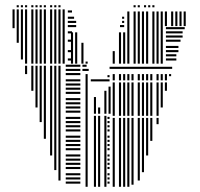

<svg xmlns="http://www.w3.org/2000/svg" viewBox="-20 -716 766 736"><path d="M84 -432H76V-464H84ZM108 -368H100V-464H108ZM124 -304H116V-464H124ZM140 -248H132V-464H140ZM156 -184H148V-464H156ZM180 -120H172V-464H180ZM196 -64H188V-464H196ZM212 -24H204V-464H212ZM288 -12H232V-20H288ZM288 -28H232V-36H288ZM288 -44H232V-52H288ZM288 -68H232V-76H288ZM288 -84H232V-92H288ZM288 -100H232V-108H288ZM288 -116H232V-124H288ZM288 -140H232V-148H288ZM288 -156H232V-164H288ZM288 -172H232V-180H288ZM288 -188H232V-196H288ZM288 -212H232V-220H288ZM288 -228H232V-236H288ZM288 -244H232V-252H288ZM288 -260H232V-268H288ZM288 -284H232V-292H288ZM288 -300H232V-308H288ZM288 -316H232V-324H288ZM288 -332H232V-340H288ZM288 -356H232V-364H288ZM288 -372H232V-380H288ZM288 -388H232V-396H288ZM288 -404H232V-412H288ZM288 -428H232V-436H288ZM288 -444H232V-452H288ZM288 -460H232V-468H288ZM316 0H308V-432H316ZM320 -444H296V-452H320ZM312 -460H296V-468H312ZM348 0H340V-272H348ZM364 0H356V-272H364ZM388 0H380V-272H388ZM400 -12H392V-20H400ZM400 -28H392V-36H400ZM400 -44H392V-52H400ZM400 -68H392V-76H400ZM400 -84H392V-92H400ZM400 -100H392V-108H400ZM400 -116H392V-124H400ZM400 -140H392V-148H400ZM400 -156H392V-164H400ZM400 -172H392V-180H400ZM400 -188H392V-196H400ZM400 -212H392V-220H400ZM400 -228H392V-236H400ZM400 -244H392V-252H400ZM400 -260H392V-268H400ZM348 -280H340V-344H348ZM364 -280H356V-304H364ZM388 -280H380V-368H388ZM404 -280H396V-384H404ZM400 -404H328V-412H400ZM400 -420H392V-428H400ZM420 0H412V-264H420ZM444 0H436V-264H444ZM460 0H452V-264H460ZM476 0H468V-264H476ZM492 -8H484V-264H492ZM516 -24H508V-264H516ZM532 -56H524V-264H532ZM548 -120H540V-264H548ZM564 -176H556V-264H564ZM588 -240H580V-264H588ZM420 -272H412V-400H420ZM444 -272H436V-400H444ZM460 -272H452V-400H460ZM476 -272H468V-400H476ZM492 -272H484V-400H492ZM516 -272H508V-400H516ZM532 -272H524V-400H532ZM548 -272H540V-400H548ZM564 -272H556V-400H564ZM588 -272H580V-400H588ZM604 -304H596V-400H604ZM620 -368H612V-400H620ZM420 -408H412V-432H420ZM444 -408H436V-432H444ZM460 -408H452V-432H460ZM476 -408H468V-432H476ZM492 -408H484V-432H492ZM516 -408H508V-432H516ZM532 -408H524V-432H532ZM548 -408H540V-432H548ZM564 -408H556V-432H564ZM588 -408H580V-432H588ZM604 -408H596V-432H604ZM620 -408H612V-432H620ZM636 -424H628V-432H636ZM640 -452H400V-460H640ZM36 -608H28V-680H36ZM52 -552H44V-680H52ZM68 -488H60V-680H68ZM84 -472H76V-680H84ZM108 -472H100V-680H108ZM124 -472H116V-680H124ZM140 -472H132V-680H140ZM156 -472H148V-680H156ZM180 -472H172V-680H180ZM196 -472H188V-680H196ZM212 -472H204V-680H212ZM228 -472H220V-680H228ZM256 -484H240V-492H256ZM256 -516H240V-524H256ZM256 -556H240V-564H256ZM256 -588H240V-596H256ZM256 -628H240V-636H256ZM260 -472H252V-592H260ZM276 -472H268V-592H276ZM300 -472H292V-552H300ZM316 -472H308V-480H316ZM420 -472H412V-520H420ZM444 -472H436V-592H444ZM460 -472H452V-592H460ZM272 -612H240V-620H272ZM456 -612H440V-620H456ZM272 -628H240V-636H272ZM456 -628H448V-636H456ZM264 -644H240V-652H264ZM456 -644H448V-652H456ZM256 -668H240V-676H256ZM476 -472H468V-616H476ZM500 -472H492V-616H500ZM516 -472H508V-616H516ZM532 -472H524V-616H532ZM548 -472H540V-616H548ZM572 -472H564V-616H572ZM588 -472H580V-616H588ZM604 -472H596V-616H604ZM656 -484H616V-492H656ZM656 -500H616V-508H656ZM664 -516H616V-524H664ZM664 -532H616V-540H664ZM672 -556H616V-564H672ZM680 -572H616V-580H680ZM680 -588H616V-596H680ZM688 -604H616V-612H688ZM476 -616H468V-672H476ZM500 -616H492V-672H500ZM516 -616H508V-672H516ZM532 -616H524V-672H532ZM548 -616H540V-672H548ZM572 -616H564V-672H572ZM588 -616H580V-672H588ZM604 -616H596V-672H604ZM620 -616H612V-672H620ZM644 -616H636V-672H644ZM660 -616H652V-672H660ZM676 -616H668V-672H676ZM692 -616H684V-672H692ZM52 -688H44V-696H52ZM68 -688H60V-696H68ZM84 -688H76V-696H84ZM108 -688H100V-696H108ZM124 -688H116V-696H124ZM140 -688H132V-696H140ZM156 -688H148V-696H156ZM180 -688H172V-696H180ZM196 -688H188V-696H196ZM212 -688H204V-696H212ZM500 -688H492V-696H500ZM516 -688H508V-696H516ZM540 -688H532V-696H540ZM556 -688H548V-696H556ZM572 -688H564V-696H572Z"/></svg>

Font: Rubik Lines
Style: Regular
Weight: 400
Designer: Hubert and Fischer, NaN
Foundry: Hubert and Fischer, NaN
Version: Version 2.201